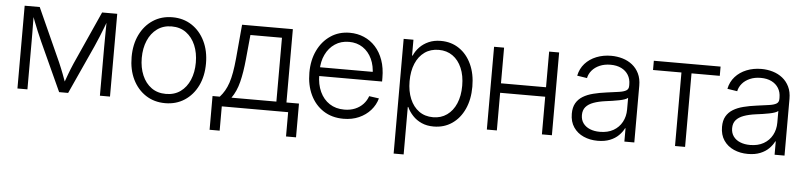

<svg xmlns="http://www.w3.org/2000/svg" viewBox="-44 -778 5138 1223"><g transform="rotate(5 2524.5 -167.0)"><path d="M72.3 0V-529.3H168.5L321.8 -189.5Q330.1 -170.4 337.4 -152.3Q344.7 -134.3 351.1 -117.7Q357.4 -101.1 363.3 -84.7Q369.1 -68.4 375.5 -51.3H361.3Q367.7 -67.9 373.5 -84Q379.4 -100.1 385.5 -117.2Q391.6 -134.3 398.9 -152.1Q406.2 -169.9 414.6 -189.5L567.4 -529.3H664.1V0H599.6V-310.5Q599.6 -336.9 599.9 -359.9Q600.1 -382.8 600.3 -404.5Q600.6 -426.3 600.8 -448.2Q601.1 -470.2 601.1 -493.2H611.3Q599.6 -461.9 588.6 -433.1Q577.6 -404.3 565.4 -374.8Q553.2 -345.2 538.1 -311L396.5 0H338.9L196.8 -311Q181.6 -345.2 169.2 -374.8Q156.7 -404.3 145.8 -433.1Q134.8 -461.9 123 -493.2H134.3Q134.8 -471.7 135 -450Q135.3 -428.2 135.5 -406.2Q135.7 -384.3 136 -360.6Q136.2 -336.9 136.2 -310.5V0Z M1017.1 11.2Q946.8 11.2 893.1 -23.9Q839.4 -59.1 809.3 -120.8Q779.3 -182.6 779.3 -263.2Q779.3 -343.8 809.3 -405.8Q839.4 -467.8 893.1 -502.9Q946.8 -538.1 1017.1 -538.1Q1087.4 -538.1 1140.9 -502.9Q1194.3 -467.8 1224.6 -405.8Q1254.9 -343.8 1254.9 -263.2Q1254.9 -182.6 1224.9 -120.8Q1194.8 -59.1 1141.1 -23.9Q1087.4 11.2 1017.1 11.2ZM1017.1 -47.9Q1071.3 -47.9 1109.9 -75.7Q1148.4 -103.5 1169.2 -152.3Q1189.9 -201.2 1189.9 -263.2Q1189.9 -325.2 1169.2 -374Q1148.4 -422.9 1109.9 -451.2Q1071.3 -479.5 1017.1 -479.5Q963.4 -479.5 924.6 -451.2Q885.7 -422.9 865 -374Q844.2 -325.2 844.2 -263.2Q844.2 -201.2 865 -152.3Q885.7 -103.5 924.3 -75.7Q962.9 -47.9 1017.1 -47.9Z M1314.5 155.3V-60.5H1360.8Q1378.4 -80.1 1391.6 -102.8Q1404.8 -125.5 1414.6 -154.5Q1424.3 -183.6 1431.2 -222.2Q1438 -260.7 1442.9 -312.5L1462.4 -529.3H1787.1V-60.5H1867.2V155.3H1803.2V0H1378.9V155.3ZM1435.5 -60.5H1722.7V-468.8H1521L1505.9 -312.5Q1498 -228.5 1482.4 -166.3Q1466.8 -104 1435.5 -60.5Z M2157.7 11.2Q2083 11.2 2028.8 -24.2Q1974.6 -59.6 1945.3 -121.3Q1916 -183.1 1916 -262.7Q1916 -342.8 1945.8 -404.8Q1975.6 -466.8 2028.6 -502.4Q2081.5 -538.1 2150.9 -538.1Q2199.7 -538.1 2241.9 -520Q2284.2 -502 2315.7 -467.3Q2347.2 -432.6 2364.7 -383.1Q2382.3 -333.5 2382.3 -270V-246.6H1953.6V-302.7H2346.7L2318.4 -283.2Q2318.4 -340.8 2297.6 -385.3Q2276.9 -429.7 2239.3 -454.8Q2201.7 -480 2150.9 -480Q2099.6 -480 2061.3 -454.3Q2022.9 -428.7 2001.5 -384Q1980 -339.4 1980 -282.7V-254.9Q1980 -193.4 2001.7 -146.5Q2023.4 -99.6 2063.2 -73.5Q2103 -47.4 2157.7 -47.4Q2196.3 -47.4 2226.8 -60.3Q2257.3 -73.2 2278.1 -95.7Q2298.8 -118.2 2308.6 -146.5L2371.6 -137.7Q2359.9 -95.2 2330.1 -61.5Q2300.3 -27.8 2256.3 -8.3Q2212.4 11.2 2157.7 11.2Z M2495.6 204.1V-529.3H2558.1V-428.2H2562Q2574.7 -458 2598.4 -482.7Q2622.1 -507.3 2656 -522.2Q2689.9 -537.1 2733.4 -537.1Q2799.8 -537.1 2850.3 -502.9Q2900.9 -468.8 2929.4 -407.2Q2958 -345.7 2958 -263.7Q2958 -182.1 2929.7 -120.4Q2901.4 -58.6 2850.8 -24.2Q2800.3 10.3 2733.4 10.3Q2690.4 10.3 2657 -4.6Q2623.5 -19.5 2599.9 -44.7Q2576.2 -69.8 2562.5 -99.6H2559.6V204.1ZM2725.1 -48.3Q2775.9 -48.3 2813.7 -75.2Q2851.6 -102.1 2872.3 -150.6Q2893.1 -199.2 2893.1 -264.2Q2893.1 -329.1 2872.3 -377.4Q2851.6 -425.8 2814 -452.4Q2776.4 -479 2725.1 -479Q2672.9 -479 2635 -452.1Q2597.2 -425.3 2576.9 -377Q2556.6 -328.6 2556.6 -264.2Q2556.6 -200.2 2577.1 -151.4Q2597.7 -102.5 2635.3 -75.4Q2672.9 -48.3 2725.1 -48.3Z M3441.9 -301.3V-240.7H3121.6V-301.3ZM3137.7 -529.3V0H3073.7V-529.3ZM3489.7 -529.3V0H3425.8V-529.3Z M3782.7 9.8Q3733.4 9.8 3692.9 -8.1Q3652.3 -25.9 3628.2 -61.3Q3604 -96.7 3604 -147.9Q3604 -188.5 3619.4 -215.3Q3634.8 -242.2 3662.6 -259.3Q3690.4 -276.4 3728.8 -286.1Q3767.1 -295.9 3813 -301.8Q3859.9 -308.1 3890.9 -312.5Q3921.9 -316.9 3937.3 -326.2Q3952.6 -335.4 3952.6 -356V-365.7Q3952.6 -399.9 3937 -425.5Q3921.4 -451.2 3892.3 -465.6Q3863.3 -480 3823.2 -480Q3784.2 -480 3753.9 -466.8Q3723.6 -453.6 3704.8 -431.4Q3686 -409.2 3680.7 -382.3L3617.2 -392.1Q3626.5 -437.5 3655.5 -470Q3684.6 -502.4 3728 -519.8Q3771.5 -537.1 3822.3 -537.1Q3860.8 -537.1 3895.8 -526.6Q3930.7 -516.1 3957.8 -494.6Q3984.9 -473.1 4000.7 -440.4Q4016.6 -407.7 4016.6 -363.3V0H3953.1V-85H3950.2Q3938.5 -61 3916.5 -39.1Q3894.5 -17.1 3861.3 -3.7Q3828.1 9.8 3782.7 9.8ZM3791.5 -48.3Q3842.3 -48.3 3878.2 -68.8Q3914.1 -89.4 3933.3 -125Q3952.6 -160.6 3952.6 -205.1V-279.8Q3945.8 -273.4 3931.2 -268.3Q3916.5 -263.2 3896.7 -259.3Q3877 -255.4 3854.7 -252Q3832.5 -248.5 3811.5 -246.1Q3767.1 -240.2 3735.1 -228.5Q3703.1 -216.8 3686 -196.8Q3668.9 -176.8 3668.9 -145Q3668.9 -114.3 3684.8 -92.5Q3700.7 -70.8 3728.3 -59.6Q3755.9 -48.3 3791.5 -48.3Z M4276.9 0V-470.2H4095.2V-529.3H4522V-470.2H4341.3V0Z M4743.2 9.8Q4693.8 9.8 4653.3 -8.1Q4612.8 -25.9 4588.6 -61.3Q4564.5 -96.7 4564.5 -147.9Q4564.5 -188.5 4579.8 -215.3Q4595.2 -242.2 4623 -259.3Q4650.9 -276.4 4689.2 -286.1Q4727.5 -295.9 4773.4 -301.8Q4820.3 -308.1 4851.3 -312.5Q4882.3 -316.9 4897.7 -326.2Q4913.1 -335.4 4913.1 -356V-365.7Q4913.1 -399.9 4897.5 -425.5Q4881.8 -451.2 4852.8 -465.6Q4823.7 -480 4783.7 -480Q4744.6 -480 4714.4 -466.8Q4684.1 -453.6 4665.3 -431.4Q4646.5 -409.2 4641.1 -382.3L4577.6 -392.1Q4586.9 -437.5 4616 -470Q4645 -502.4 4688.5 -519.8Q4731.9 -537.1 4782.7 -537.1Q4821.3 -537.1 4856.2 -526.6Q4891.1 -516.1 4918.2 -494.6Q4945.3 -473.1 4961.2 -440.4Q4977.1 -407.7 4977.1 -363.3V0H4913.6V-85H4910.6Q4898.9 -61 4877 -39.1Q4855 -17.1 4821.8 -3.7Q4788.6 9.8 4743.2 9.8ZM4752 -48.3Q4802.7 -48.3 4838.6 -68.8Q4874.5 -89.4 4893.8 -125Q4913.1 -160.6 4913.1 -205.1V-279.8Q4906.2 -273.4 4891.6 -268.3Q4877 -263.2 4857.2 -259.3Q4837.4 -255.4 4815.2 -252Q4793 -248.5 4772 -246.1Q4727.5 -240.2 4695.6 -228.5Q4663.6 -216.8 4646.5 -196.8Q4629.4 -176.8 4629.4 -145Q4629.4 -114.3 4645.3 -92.5Q4661.1 -70.8 4688.7 -59.6Q4716.3 -48.3 4752 -48.3Z"/></g></svg>

Font: Inter 24pt Light
Style: Regular
Weight: 300
Designer: Rasmus Andersson
Foundry: rsms
Version: Version 4.001;git-66647c0bb